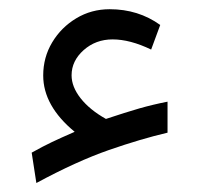

<svg xmlns="http://www.w3.org/2000/svg" viewBox="-20 -368 437 423"><path d="M137.7 -202.1Q137.7 -176.8 157.7 -151.4Q177.7 -126 213.4 -106Q257.3 -120.6 287.1 -129.2Q316.9 -137.7 349.1 -144V-75.7Q290.5 -62 219.7 -37.4Q148.9 -12.7 60.1 35.2L49.8 -31.7Q75.2 -45.9 94.2 -54.9Q113.3 -64 144.5 -77.6Q75.2 -134.8 75.2 -201.7Q75.2 -241.7 95 -274.7Q114.7 -307.6 147.9 -327.6Q181.2 -347.7 221.7 -347.7Q284.7 -347.7 333 -313L313 -258.8Q266.6 -281.2 228 -281.2Q190.9 -281.2 164.3 -257.6Q137.7 -233.9 137.7 -202.1Z"/></svg>

Font: Vazirmatn RD FD Light
Style: Regular
Weight: 300
Designer: Saber Rastikerdar
Foundry: Saber Rastikerdar
Version: Version 33.003